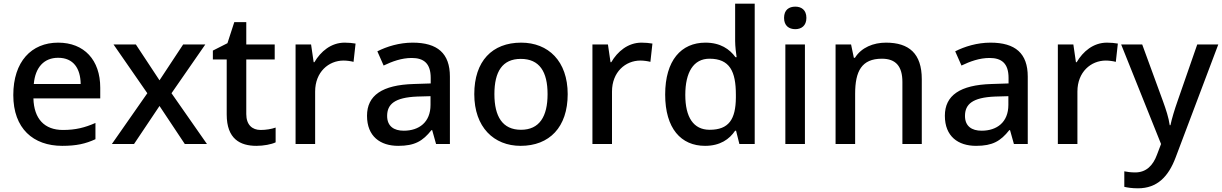

<svg xmlns="http://www.w3.org/2000/svg" viewBox="-20 -780 6619 1040"><path d="M295 -549C150 -549 52 -446 52 -265C52 -84 160 10 317 10C393 10 443 -1 497 -26V-114C440 -89 390 -76 321 -76C221 -76 164 -136 161 -247H523V-305C523 -455 436 -549 295 -549ZM295 -467C378 -467 416 -409 417 -325H163C171 -416 219 -467 295 -467Z M778 -275 586 0H706L844 -206L981 0H1101L909 -275L1092 -539H972L844 -345L716 -539H595Z M1392 -76C1346 -76 1314 -104 1314 -162V-458H1468V-539H1314V-660H1249L1212 -546L1133 -506V-458H1208V-160C1208 -27 1281 10 1369 10C1408 10 1450 2 1473 -9V-89C1451 -81 1420 -76 1392 -76Z M1847 -549C1773 -549 1717 -501 1683 -443H1679L1665 -539H1581V0H1687V-284C1687 -390 1760 -452 1841 -452C1858 -452 1880 -449 1895 -445L1906 -544C1890 -547 1866 -549 1847 -549Z M2215 -549C2143 -549 2075 -528 2024 -502L2058 -425C2104 -447 2155 -466 2210 -466C2275 -466 2313 -437 2313 -358V-328L2221 -325C2050 -320 1968 -263 1968 -153C1968 -41 2040 10 2137 10C2227 10 2270 -16 2317 -75H2321L2342 0H2417V-365C2417 -491 2350 -549 2215 -549ZM2240 -257 2312 -259V-212C2312 -118 2250 -72 2167 -72C2114 -72 2077 -96 2077 -152C2077 -215 2117 -252 2240 -257Z M3055 -270C3055 -449 2950 -549 2803 -549C2646 -549 2549 -449 2549 -270C2549 -91 2655 10 2800 10C2956 10 3055 -91 3055 -270ZM2658 -270C2658 -392 2701 -461 2801 -461C2902 -461 2946 -392 2946 -270C2946 -149 2902 -77 2802 -77C2702 -77 2658 -149 2658 -270Z M3455 -549C3381 -549 3325 -501 3291 -443H3287L3273 -539H3189V0H3295V-284C3295 -390 3368 -452 3449 -452C3466 -452 3488 -449 3503 -445L3514 -544C3498 -547 3474 -549 3455 -549Z M3799 10C3881 10 3931 -26 3962 -72H3967L3985 0H4068V-760H3962V-558C3962 -531 3967 -488 3970 -470H3964C3932 -514 3882 -549 3801 -549C3670 -549 3583 -453 3583 -268C3583 -84 3669 10 3799 10ZM3824 -77C3736 -77 3692 -145 3692 -266C3692 -388 3736 -462 3823 -462C3933 -462 3966 -393 3966 -267V-251C3965 -134 3928 -77 3824 -77Z M4288 -744C4254 -744 4227 -727 4227 -683C4227 -640 4254 -622 4288 -622C4320 -622 4348 -640 4348 -683C4348 -727 4320 -744 4288 -744ZM4340 -539H4234V0H4340Z M4779 -549C4711 -549 4646 -523 4611 -467H4605L4590 -539H4506V0H4612V-272C4612 -394 4647 -462 4757 -462C4833 -462 4868 -420 4868 -336V0H4973V-351C4973 -490 4904 -549 4779 -549Z M5345 -549C5273 -549 5205 -528 5154 -502L5188 -425C5234 -447 5285 -466 5340 -466C5405 -466 5443 -437 5443 -358V-328L5351 -325C5180 -320 5098 -263 5098 -153C5098 -41 5170 10 5267 10C5357 10 5400 -16 5447 -75H5451L5472 0H5547V-365C5547 -491 5480 -549 5345 -549ZM5370 -257 5442 -259V-212C5442 -118 5380 -72 5297 -72C5244 -72 5207 -96 5207 -152C5207 -215 5247 -252 5370 -257Z M5976 -549C5902 -549 5846 -501 5812 -443H5808L5794 -539H5710V0H5816V-284C5816 -390 5889 -452 5970 -452C5987 -452 6009 -449 6024 -445L6035 -544C6019 -547 5995 -549 5976 -549Z M6053 -539 6269 0 6247 58C6226 115 6190 154 6129 154C6106 154 6084 151 6070 148V232C6087 236 6111 240 6144 240C6248 240 6309 177 6348 73L6579 -539H6465L6359 -234C6342 -186 6327 -136 6320 -102H6316C6310 -144 6296 -186 6279 -233L6167 -539Z"/></svg>

Font: Noto Sans Bassa Vah Medium
Style: Regular
Weight: 500
Designer: Monotype Design Team
Foundry: Monotype Imaging Inc.
Version: Version 2.002